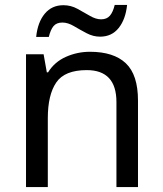

<svg xmlns="http://www.w3.org/2000/svg" viewBox="-20 -755 658 775"><path d="M343 -546Q439 -546 488 -499.5Q537 -453 537 -349V0H450V-343Q450 -472 330 -472Q241 -472 207 -422Q173 -372 173 -278V0H85V-536H156L169 -463H174Q200 -505 246 -525.5Q292 -546 343 -546ZM126 -606Q132 -665 160.5 -699.5Q189 -734 236 -734Q266 -734 292.5 -719.5Q319 -705 343 -691Q367 -677 388 -677Q411 -677 423.5 -691.5Q436 -706 443 -735H493Q487 -677 459 -642Q431 -607 384 -607Q356 -607 329.5 -621Q303 -635 278.5 -649.5Q254 -664 232 -664Q208 -664 196 -649.5Q184 -635 177 -606Z"/></svg>

Font: Noto Sans Hanunoo
Style: Regular
Weight: 400
Designer: Monotype Design Team
Foundry: Monotype Imaging Inc.
Version: Version 2.003; ttfautohint (v1.8.4.7-5d5b)